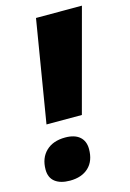

<svg xmlns="http://www.w3.org/2000/svg" viewBox="-113 -771 570 840"><g transform="rotate(-15 172.5 -351.0)"><path d="M221.2 -252H61L137.2 -713.9H345.2ZM5.9 -62Q5.9 -114.3 37.6 -145Q69.3 -175.8 125 -175.8Q167.5 -175.8 190.2 -156Q212.9 -136.2 212.9 -100.1Q212.9 -46.4 181.9 -17.1Q150.9 12.2 97.2 12.2Q54.2 12.2 30 -6.6Q5.9 -25.4 5.9 -62Z"/></g></svg>

Font: Open Sans Extrabold
Style: Italic
Weight: 800
Italic angle: -12°
Foundry: Ascender Corporation
Version: Version 1.10